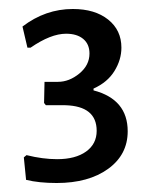

<svg xmlns="http://www.w3.org/2000/svg" viewBox="-20 -726 348 427"><path d="M220.5 -682.5C200.8 -698.2 174.7 -706 142 -706C101.3 -706 64 -693 30 -667L41 -620H48C78 -640.7 104.3 -651 127 -651C143 -651 155.7 -647.2 165 -639.5C174.3 -631.8 179 -621 179 -607C179 -589.7 171.5 -574.8 156.5 -562.5C141.5 -550.2 125.7 -544 109 -544H79L78 -497L82 -492H125C171.7 -490.7 195 -471.7 195 -435C195 -415.7 187.2 -400.3 171.5 -389C155.8 -377.7 134.3 -372 107 -372C85.7 -372 63 -375 39 -381L33 -376L38 -326C57.3 -321.3 80 -319 106 -319C153.3 -319 191.5 -329.5 220.5 -350.5C249.5 -371.5 264 -399.3 264 -434C264 -481.3 238.7 -511.7 188 -525V-529C208.7 -538.3 224.2 -551.3 234.5 -568C244.8 -584.7 250 -602 250 -620C250 -646 240.2 -666.8 220.5 -682.5Z"/></svg>

Font: Alegreya Sans
Style: Regular
Weight: 400
Designer: Juan Pablo del Peral
Foundry: Huerta Tipografica
Version: Version 1.000;PS 001.000;hotconv 1.0.70;makeotf.lib2.5.58329